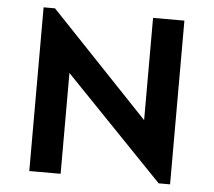

<svg xmlns="http://www.w3.org/2000/svg" viewBox="-49 -711 856 769"><g transform="rotate(5 379.0 -327.0)"><path d="M616.2 3.9 221.7 -405.3V0H95.7V-658.2H141.6L536.1 -243.2V-654.3H662.1V3.9Z"/></g></svg>

Font: Sen SemiBold
Style: Regular
Weight: 600
Designer: Kosal Sen, Philatype
Foundry: Philatype
Version: Version 2.000;gftools[0.9.31]